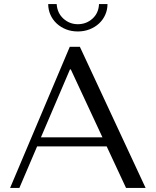

<svg xmlns="http://www.w3.org/2000/svg" viewBox="-20 -932 772 952"><path d="M509 -206 605 0H702L376 -700H326L30 0H76L164 -206ZM488 -251H183L327 -588H331ZM219 -912Q219 -884 230 -859Q241 -834 261 -815.5Q281 -797 307.5 -786.5Q334 -776 366 -776Q397 -776 424 -786.5Q451 -797 471 -815.5Q491 -834 502 -859Q513 -884 513 -912H471Q469 -867 438.5 -839.5Q408 -812 366 -812Q325 -812 294.5 -839.5Q264 -867 261 -912Z"/></svg>

Font: Tenor Sans
Style: Regular
Weight: 400
Designer: Denis Masharov
Foundry: Denis Masharov
Version: Version 1.1